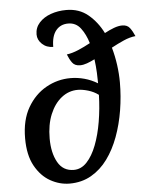

<svg xmlns="http://www.w3.org/2000/svg" viewBox="-60 -949 801 1013"><g transform="rotate(-5 340.5 -442.0)"><path d="M312 -665Q341 -669 373 -682.5Q405 -696 438 -714Q424 -761 399 -794Q374 -827 333 -827Q292 -827 268 -797.5Q244 -768 244 -711Q209 -711 185.5 -733Q162 -755 162 -784Q162 -820 185.5 -846Q209 -872 247 -885.5Q285 -899 329 -899Q397 -899 444.5 -859.5Q492 -820 522 -760Q548 -774 572 -783Q596 -792 616 -792Q643 -792 656.5 -774Q670 -756 681 -730Q651 -727 618 -712.5Q585 -698 552 -680Q565 -634 571.5 -586.5Q578 -539 578 -494Q578 -420 566 -346.5Q554 -273 530 -208Q506 -143 469.5 -93Q433 -43 382.5 -14Q332 15 268 15Q215 15 166 -12.5Q117 -40 85.5 -97Q54 -154 54 -243Q54 -340 92 -405.5Q130 -471 190.5 -505Q251 -539 320 -539Q357 -539 393.5 -529Q430 -519 463 -499Q463 -521 461.5 -555Q460 -589 455 -627Q433 -616 413.5 -609Q394 -602 377 -602Q349 -602 335.5 -620.5Q322 -639 312 -665ZM296 -55Q335 -55 365 -87Q395 -119 416 -173.5Q437 -228 448.5 -296.5Q460 -365 462 -438Q438 -456 407.5 -465Q377 -474 353 -474Q305 -474 266.5 -443.5Q228 -413 205.5 -358.5Q183 -304 183 -231Q183 -155 211 -105Q239 -55 296 -55Z"/></g></svg>

Font: Merienda SemiBold
Style: Regular
Weight: 600
Designer: Eduardo Rodriguez Tunni
Foundry: Eduardo Rodriguez Tunni
Version: Version 2.001; ttfautohint (v1.8.4.7-5d5b)